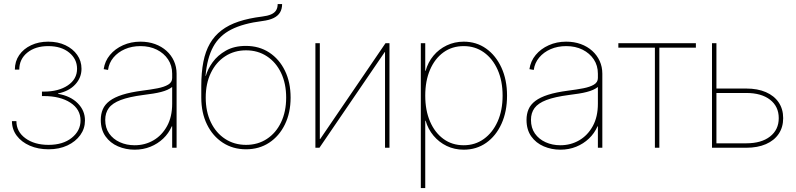

<svg xmlns="http://www.w3.org/2000/svg" viewBox="-20 -748 4031 972"><path d="M225.6 7.8Q172.9 7.8 130.9 -10.5Q88.9 -28.8 64.7 -61Q40.5 -93.3 40.5 -134.8H63Q63 -81.5 108.6 -48.1Q154.3 -14.6 225.6 -14.6Q298.8 -14.6 343.3 -50.3Q387.7 -85.9 387.7 -138.2Q387.7 -194.8 336.2 -228.3Q284.7 -261.7 201.7 -261.7H192.4V-284.2H201.7Q276.4 -284.2 323.2 -315.7Q370.1 -347.2 370.1 -399.9Q370.1 -449.2 330.1 -481.9Q290 -514.6 224.1 -514.6Q159.2 -514.6 118.4 -481.7Q77.6 -448.7 77.6 -395.5H55.2Q55.2 -437 77.1 -469Q99.1 -501 137.5 -519Q175.8 -537.1 224.1 -537.1Q273.4 -537.1 311.3 -519Q349.1 -501 370.8 -470.2Q392.6 -439.5 392.6 -399.9Q392.6 -354.5 360.8 -320.3Q329.1 -286.1 273.9 -274.9V-272.9Q336.9 -262.2 373.5 -225.3Q410.2 -188.5 410.2 -138.2Q410.2 -97.2 386.5 -64.2Q362.8 -31.2 321.3 -11.7Q279.8 7.8 225.6 7.8Z M661.6 9.8Q616.7 9.8 577.4 -7.1Q538.1 -23.9 514.2 -57.6Q490.2 -91.3 490.2 -141.1Q490.2 -170.9 500.5 -194.8Q510.7 -218.8 534.9 -237.1Q559.1 -255.4 599.6 -268.3Q640.1 -281.2 700.7 -289.1Q743.2 -294.4 777.3 -301Q811.5 -307.6 831.5 -319.6Q851.6 -331.5 851.6 -353V-375Q851.6 -416 830.8 -447.3Q810.1 -478.5 773.9 -496.6Q737.8 -514.6 690.9 -514.6Q647.9 -514.6 612.5 -499.3Q577.1 -483.9 554.4 -456.8Q531.7 -429.7 526.9 -394L504.9 -397.9Q510.7 -438.5 536.6 -469.7Q562.5 -501 602.8 -519Q643.1 -537.1 690.9 -537.1Q731.4 -537.1 764.9 -524.9Q798.3 -512.7 822.8 -490.7Q847.2 -468.8 860.6 -439.2Q874 -409.7 874 -375V0H851.6V-108.4H849.6Q834 -72.8 806.2 -46.4Q778.3 -20 741.5 -5.1Q704.6 9.8 661.6 9.8ZM661.6 -12.7Q713.9 -12.7 756.8 -37.6Q799.8 -62.5 825.7 -109.6Q851.6 -156.7 851.6 -222.7V-307.6Q840.8 -299.3 827.1 -293.2Q813.5 -287.1 795.7 -282.5Q777.8 -277.8 755.1 -274.2Q732.4 -270.5 704.6 -267.1Q633.3 -257.8 591.1 -241.7Q548.8 -225.6 530.8 -200.9Q512.7 -176.3 512.7 -141.1Q512.7 -100.6 532.7 -72Q552.7 -43.5 586.7 -28.1Q620.6 -12.7 661.6 -12.7Z M1225.6 7.8Q1159.2 7.8 1107.9 -25.6Q1056.6 -59.1 1027.8 -118.2Q999 -177.2 999 -253.9V-312.5Q999 -381.3 1009.5 -434.8Q1020 -488.3 1042.7 -527.6Q1065.4 -566.9 1101.6 -594.5Q1137.7 -622.1 1188.5 -638.9Q1239.3 -655.8 1306.6 -664.1Q1334.5 -667.5 1352.1 -675Q1369.6 -682.6 1377.7 -695.6Q1385.7 -708.5 1385.7 -727.5H1408.2Q1408.2 -702.6 1397.7 -685.1Q1387.2 -667.5 1365.2 -656.7Q1343.3 -646 1308.6 -641.6Q1211.4 -629.4 1150.9 -598.6Q1090.3 -567.9 1059.3 -511Q1028.3 -454.1 1020.5 -363.8H1022Q1031.2 -397.9 1056.4 -432.9Q1081.5 -467.8 1123.5 -491.7Q1165.5 -515.6 1224.6 -515.6Q1292 -515.6 1343 -482.2Q1394 -448.7 1422.6 -389.9Q1451.2 -331.1 1451.2 -253.9Q1451.2 -177.2 1422.4 -118.2Q1393.6 -59.1 1342.8 -25.6Q1292 7.8 1225.6 7.8ZM1225.6 -14.6Q1285.2 -14.6 1331.1 -44.7Q1377 -74.7 1402.8 -128.7Q1428.7 -182.6 1428.7 -253.9Q1428.7 -325.2 1402.8 -379.2Q1377 -433.1 1331.1 -463.1Q1285.2 -493.2 1225.6 -493.2Q1166 -493.2 1119.9 -463.1Q1073.7 -433.1 1047.6 -379.2Q1021.5 -325.2 1021.5 -253.9Q1021.5 -182.6 1047.6 -128.7Q1073.7 -74.7 1119.9 -44.7Q1166 -14.6 1225.6 -14.6Z M1951.7 0H1929.2V-484.4H1927.7L1597.2 0H1576.7V-529.3H1599.1V-44.4H1601.1L1931.6 -529.3H1951.7Z M2110.4 204.1V-529.3H2132.8V-389.6H2134.8Q2146.5 -432.6 2174.1 -465.8Q2201.7 -499 2241.5 -518.1Q2281.2 -537.1 2327.6 -537.1Q2391.6 -537.1 2440.9 -502.2Q2490.2 -467.3 2518.6 -405.5Q2546.9 -343.8 2546.9 -263.7Q2546.9 -183.1 2518.8 -121.3Q2490.7 -59.6 2441.4 -24.9Q2392.1 9.8 2327.6 9.8Q2280.8 9.8 2241.7 -9Q2202.6 -27.8 2174.8 -61Q2147 -94.2 2134.8 -136.7H2132.8V204.1ZM2327.6 -12.7Q2385.3 -12.7 2429.7 -44.7Q2474.1 -76.7 2499.3 -133.1Q2524.4 -189.5 2524.4 -263.7Q2524.4 -338.4 2499.3 -394.8Q2474.1 -451.2 2429.7 -482.9Q2385.3 -514.6 2327.6 -514.6Q2268.6 -514.6 2224.9 -482.9Q2181.2 -451.2 2157 -394.8Q2132.8 -338.4 2132.8 -263.7Q2132.8 -189.5 2157 -133.1Q2181.2 -76.7 2224.9 -44.7Q2268.6 -12.7 2327.6 -12.7Z M2816.9 9.8Q2772 9.8 2732.7 -7.1Q2693.4 -23.9 2669.4 -57.6Q2645.5 -91.3 2645.5 -141.1Q2645.5 -170.9 2655.8 -194.8Q2666 -218.8 2690.2 -237.1Q2714.4 -255.4 2754.9 -268.3Q2795.4 -281.2 2856 -289.1Q2898.4 -294.4 2932.6 -301Q2966.8 -307.6 2986.8 -319.6Q3006.8 -331.5 3006.8 -353V-375Q3006.8 -416 2986.1 -447.3Q2965.3 -478.5 2929.2 -496.6Q2893.1 -514.6 2846.2 -514.6Q2803.2 -514.6 2767.8 -499.3Q2732.4 -483.9 2709.7 -456.8Q2687 -429.7 2682.1 -394L2660.2 -397.9Q2666 -438.5 2691.9 -469.7Q2717.8 -501 2758.1 -519Q2798.3 -537.1 2846.2 -537.1Q2886.7 -537.1 2920.2 -524.9Q2953.6 -512.7 2978 -490.7Q3002.4 -468.8 3015.9 -439.2Q3029.3 -409.7 3029.3 -375V0H3006.8V-108.4H3004.9Q2989.3 -72.8 2961.4 -46.4Q2933.6 -20 2896.7 -5.1Q2859.9 9.8 2816.9 9.8ZM2816.9 -12.7Q2869.1 -12.7 2912.1 -37.6Q2955.1 -62.5 2981 -109.6Q3006.8 -156.7 3006.8 -222.7V-307.6Q2996.1 -299.3 2982.4 -293.2Q2968.8 -287.1 2950.9 -282.5Q2933.1 -277.8 2910.4 -274.2Q2887.7 -270.5 2859.9 -267.1Q2788.6 -257.8 2746.3 -241.7Q2704.1 -225.6 2686 -200.9Q2668 -176.3 2668 -141.1Q2668 -100.6 2688 -72Q2708 -43.5 2741.9 -28.1Q2775.9 -12.7 2816.9 -12.7Z M3295.4 0V-506.8H3110.4V-529.3H3502.9V-506.8H3317.9V0Z M3597.2 -299.8H3757.8Q3815.4 -299.8 3857.4 -281.5Q3899.4 -263.2 3922.1 -229.5Q3944.8 -195.8 3944.8 -149.9Q3944.8 -104 3922.1 -70.3Q3899.4 -36.6 3857.4 -18.3Q3815.4 0 3757.8 0H3584.5V-529.3H3606.9V-22.5H3757.8Q3834.5 -22.5 3878.4 -56.9Q3922.4 -91.3 3922.4 -149.9Q3922.4 -209 3878.4 -243.2Q3834.5 -277.3 3757.8 -277.3H3597.2Z"/></svg>

Font: Inter 24pt Thin
Style: Regular
Weight: 250
Designer: Rasmus Andersson
Foundry: rsms
Version: Version 4.001;git-66647c0bb